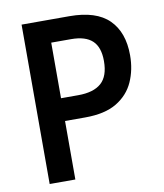

<svg xmlns="http://www.w3.org/2000/svg" viewBox="-81 -781 725 847"><g transform="rotate(-10 281.5 -357.0)"><path d="M73 0V-714H287Q407 -714 464 -657.5Q521 -601 521 -498Q521 -433 497 -379.5Q473 -326 420 -294Q367 -262 278 -262H188V0ZM265 -364Q334 -364 368.5 -394.5Q403 -425 403 -493Q403 -555 372 -584Q341 -613 277 -613H188V-364Z"/></g></svg>

Font: Noto Sans Mono SemiCondensed SemiBold
Style: Regular
Weight: 600
Width: 4
Designer: Monotype Design Team
Foundry: Monotype Imaging Inc.
Version: Version 2.014; ttfautohint (v1.8.4.7-5d5b)